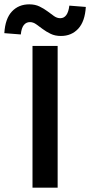

<svg xmlns="http://www.w3.org/2000/svg" viewBox="-67 -866 416 886"><path d="M83 0V-654H199V0ZM214 -700Q187 -700 166.5 -710Q146 -720 130 -732Q114 -744 100 -754Q86 -764 71 -764Q54 -764 43 -750.5Q32 -737 29 -707L-47 -713Q-43 -780 -12 -813Q19 -846 68 -846Q95 -846 115.5 -836Q136 -826 152 -814Q168 -802 182 -792Q196 -782 211 -782Q246 -782 253 -840L329 -834Q325 -767 294 -733.5Q263 -700 214 -700Z"/></svg>

Font: TT Toshiba Sans Medium
Style: Regular
Weight: 500
Designer: Paul D. Hunt
Foundry: Toshiba Corporation
Version: Version 2.020;PS 2.000;hotconv 1.0.86;makeotf.lib2.5.63406